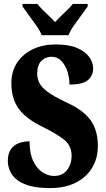

<svg xmlns="http://www.w3.org/2000/svg" viewBox="-20 -951 544 981"><path d="M237 10Q170 10 127 -3Q84 -16 61 -37Q38 -58 29 -82Q20 -106 20 -128Q20 -167 36 -189Q52 -211 77.5 -220Q103 -229 131 -229Q131 -167 150 -127.5Q169 -88 198 -70Q227 -52 256 -52Q300 -52 323 -83Q346 -114 346 -155Q346 -207 306.5 -238Q267 -269 199 -302Q136 -333 101 -366.5Q66 -400 52 -439.5Q38 -479 38 -526Q38 -587 68 -631.5Q98 -676 149 -700Q200 -724 263 -724Q331 -724 373.5 -706Q416 -688 436 -659.5Q456 -631 456 -601Q456 -565 429.5 -542Q403 -519 335 -519Q335 -553 324.5 -585.5Q314 -618 293.5 -639.5Q273 -661 243 -661Q212 -661 191 -639.5Q170 -618 170 -574Q170 -550 181 -527.5Q192 -505 223.5 -481.5Q255 -458 317 -429Q381 -400 416 -367Q451 -334 465.5 -294.5Q480 -255 480 -206Q480 -141 450 -92.5Q420 -44 365.5 -17Q311 10 237 10ZM193 -771Q184 -794 165.5 -820.5Q147 -847 127.5 -873Q108 -899 95 -918V-931H171Q180 -919 196.5 -902.5Q213 -886 231 -869Q249 -852 261 -838Q274 -852 291.5 -869Q309 -886 326 -902.5Q343 -919 352 -931H428V-918Q415 -899 395.5 -873Q376 -847 357.5 -820.5Q339 -794 330 -771Z"/></svg>

Font: Noto Serif Thai ExtraCondensed Black
Style: Regular
Weight: 900
Width: 2
Designer: Monotype Design Team
Foundry: Monotype Imaging Inc.
Version: Version 2.002; ttfautohint (v1.8.4.7-5d5b)